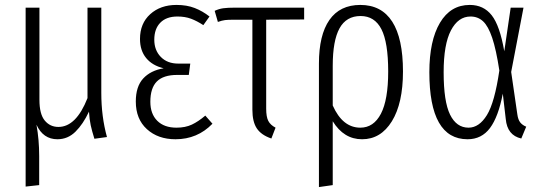

<svg xmlns="http://www.w3.org/2000/svg" viewBox="-20 -554 2198 779"><path d="M363 9Q353 -23 348 -46Q343 -69 341 -101Q317 -50 286 -19.5Q255 11 213 11Q155 11 128 -48Q139 13 139 79V197L84 203V-523H140V-149Q140 -91 161.5 -65Q183 -39 217 -39Q289 -39 335 -156V-523H391V-177Q391 -81 414 2Z M830 -487 805 -452Q779 -469 755 -478Q731 -487 700 -487Q655 -487 630.5 -462Q606 -437 606 -393Q606 -350 632.5 -323Q659 -296 703 -296H752L746 -250H699Q643 -250 616.5 -223.5Q590 -197 590 -141Q590 -92 618 -64Q646 -36 696 -36Q732 -36 758.5 -48.5Q785 -61 813 -85L842 -52Q781 11 692 11Q621 11 576 -30Q531 -71 531 -142Q531 -203 561 -235.5Q591 -268 644 -277Q598 -288 573 -318.5Q548 -349 548 -396Q548 -459 589.5 -496.5Q631 -534 696 -534Q738 -534 770 -521.5Q802 -509 830 -487Z M1060 -474V-113Q1060 -80 1068.5 -63.5Q1077 -47 1098 -36L1081 8Q1040 -6 1022 -33Q1004 -60 1004 -109V-474H928Q905 -474 893 -472.5Q881 -471 864 -465L851 -510Q868 -518 885.5 -520.5Q903 -523 935 -523H1214V-475Z M1615 -264Q1615 -135 1570 -62Q1525 11 1449 11Q1375 11 1330 -62V197L1274 205V-296Q1274 -412 1316.5 -473Q1359 -534 1442 -534Q1528 -534 1571.5 -466Q1615 -398 1615 -264ZM1555 -264Q1555 -382 1527.5 -435.5Q1500 -489 1443 -489Q1385 -489 1357.5 -439Q1330 -389 1330 -287V-126Q1370 -36 1442 -36Q1496 -36 1525.5 -92.5Q1555 -149 1555 -264Z M2026 -346 2052 -523H2104L2054 -262L2079 -90Q2082 -68 2091 -57Q2100 -46 2115 -40L2095 8Q2038 -5 2032 -71L2020 -174Q2002 -80 1968 -34.5Q1934 11 1877 11Q1722 11 1722 -261Q1722 -389 1765 -461.5Q1808 -534 1886 -534Q1942 -534 1975 -492Q2008 -450 2026 -346ZM1780 -261Q1780 -142 1806 -89Q1832 -36 1881 -36Q1924 -36 1955.5 -87Q1987 -138 2006 -268Q1993 -353 1977 -400.5Q1961 -448 1940 -467.5Q1919 -487 1889 -487Q1839 -487 1809.5 -430.5Q1780 -374 1780 -261Z"/></svg>

Font: Fira Sans Extra Condensed Light
Style: Regular
Weight: 300
Width: 1
Designer: Carrois Corporate & Edenspiekermann AG
Foundry: Carrois Corporate GbR & Edenspiekermann AG
Version: Version 4.203